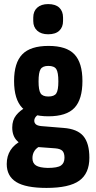

<svg xmlns="http://www.w3.org/2000/svg" viewBox="-20 -728 471 941"><path d="M208 193Q106 193 59.5 164Q13 135 13 76Q13 37 31.5 8Q50 -21 89 -41L179 -13Q159 -4 149 11.5Q139 27 139 47Q139 72 156.5 83Q174 94 214 95Q262 95 279 83Q296 71 296 45Q296 22 286 11.5Q276 1 251 -1L130 -10Q87 -14 63.5 -38Q40 -62 40 -103Q40 -139 59 -163Q78 -187 110 -204L181 -171Q164 -166 156 -156.5Q148 -147 148 -136Q148 -126 155.5 -119Q163 -112 182 -110L292 -101Q359 -96 388.5 -61Q418 -26 418 45Q418 122 368.5 157.5Q319 193 208 193ZM217 -158Q129 -158 89 -199.5Q49 -241 49 -331Q49 -420 89 -461.5Q129 -503 218 -503Q306 -503 345 -461.5Q384 -420 384 -331Q384 -241 345 -199.5Q306 -158 217 -158ZM217 -255Q246 -255 256 -270.5Q266 -286 266 -329Q266 -373 256 -389Q246 -405 217 -405Q189 -405 179 -389Q169 -373 169 -329Q169 -286 179 -270.5Q189 -255 217 -255ZM216 -560Q182 -560 162.5 -577.5Q143 -595 143 -625V-642Q143 -673 162.5 -690.5Q182 -708 216 -708Q252 -708 270.5 -690.5Q289 -673 289 -642V-625Q289 -595 270.5 -577.5Q252 -560 216 -560Z"/></svg>

Font: Sofia Sans Condensed ExtraBold
Style: Regular
Weight: 800
Designer: Botio Nikoltchev, Ani Petrova
Foundry: lettersoup
Version: Version 4.101